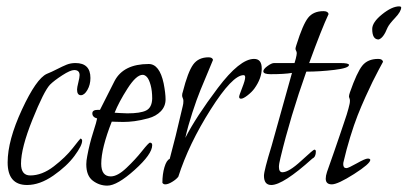

<svg xmlns="http://www.w3.org/2000/svg" viewBox="-20 -573 1280 603"><path d="M264 -328Q264 -307 254.5 -290.5Q245 -274 234 -274Q222 -274 222 -292Q222 -298 226 -314Q230 -330 230 -337Q230 -353 213 -353Q201 -353 175.5 -336.5Q150 -320 137 -307Q118 -287 82 -197.5Q46 -108 46 -59Q46 -22 75 -22Q112 -22 149 -50.5Q186 -79 209 -108.5Q232 -138 233 -138Q238 -136 238 -131Q238 -116 214 -83.5Q190 -51 147.5 -21.5Q105 8 65 8Q4 8 4 -63Q4 -132 49 -229Q94 -326 127 -341Q142 -347 159.5 -356Q177 -365 189.5 -370Q202 -375 217 -375Q264 -375 264 -328Z M494 -311Q500 -280 500 -261Q500 -239 485 -223.5Q470 -208 446 -201.5Q422 -195 403 -192.5Q384 -190 367 -190Q357 -190 344.5 -190.5Q332 -191 331 -191Q298 -107 298 -59Q298 -19 328 -19Q349 -19 377 -45.5Q405 -72 426 -98.5Q447 -125 451 -125Q458 -125 458 -117Q458 -89 403 -39.5Q348 10 317 10Q292 10 271.5 -5.5Q251 -21 251 -57Q251 -68 254 -83Q261 -121 272.5 -157Q284 -193 285 -201Q270 -205 270 -217Q270 -228 287 -228H294Q334 -307 340 -319Q368 -372 447 -372Q481 -372 494 -311ZM458 -263Q458 -288 453 -306Q448 -324 441.5 -331Q435 -338 428 -338Q408 -338 380.5 -295Q353 -252 340 -219Q342 -219 356 -218Q370 -217 380 -217Q421 -217 439 -226Q457 -235 458 -263Z M779 -295Q771 -284 757.5 -273.5Q744 -263 737 -263Q731 -263 731 -269Q731 -273 740.5 -297Q750 -321 750 -330Q750 -337 745 -337Q710 -337 641.5 -229Q573 -121 540 -18Q534 -10 521 -2Q508 6 499 6Q493 6 490 1Q490 -26 496.5 -48Q503 -70 513 -74Q535 -157 544 -198L554 -240Q556 -247 556 -256Q556 -261 554 -265Q552 -269 552 -273Q552 -279 554 -284Q570 -347 586.5 -370Q603 -393 635 -393Q647 -393 649 -385Q648 -382 634.5 -350Q621 -318 609.5 -290Q598 -262 584 -219Q570 -176 562 -140Q595 -205 664 -296.5Q733 -388 778 -388Q802 -388 802 -358Q802 -327 779 -295Z M905 -375 909 -389Q912 -401 912 -406Q912 -410 910 -413.5Q908 -417 908 -420Q908 -423 911 -432Q931 -496 947.5 -517Q964 -538 996 -538Q1010 -538 1012 -529Q990 -482 951 -375H1048Q1076 -375 1076 -369Q1076 -359 1030 -353.5Q984 -348 942 -348Q892 -207 861 -78Q856 -58 856 -49Q856 -32 867 -32Q887 -32 925.5 -67.5Q964 -103 967 -103Q972 -103 972 -97Q972 -80 961 -75Q869 8 832 8Q809 8 809 -21Q809 -37 833 -115Q836 -125 897 -344Q873 -340 830 -340Q807 -340 807 -349Q807 -356 820 -365.5Q833 -375 841 -375Z M1240 -550Q1240 -537 1221 -517Q1202 -497 1197 -486Q1184 -453 1169 -449Q1149 -449 1149 -482Q1149 -503 1180 -528Q1211 -553 1234 -553Q1239 -553 1240 -550ZM1183 -379Q1181 -376 1169.5 -354Q1158 -332 1150 -316Q1142 -300 1128 -269Q1114 -238 1103 -210Q1092 -182 1080 -143Q1068 -104 1059 -65Q1058 -62 1058 -57Q1058 -45 1068 -45Q1074 -45 1100.5 -60Q1127 -75 1135 -75Q1142 -75 1143 -71Q1143 -59 1092 -26.5Q1041 6 1022 6Q1003 6 1003 -12Q1003 -21 1007 -33Q1018 -64 1029.5 -97Q1041 -130 1047 -148Q1053 -166 1059.5 -185Q1066 -204 1069 -213.5Q1072 -223 1074.5 -232.5Q1077 -242 1078 -247Q1079 -252 1079 -257Q1079 -261 1077.5 -264.5Q1076 -268 1076 -270Q1076 -274 1079 -283Q1101 -346 1118 -367Q1135 -388 1168 -388Q1181 -388 1183 -379Z"/></svg>

Font: Bilbo Swash Caps
Style: Regular
Weight: 400
Designer: Robert E. Leuschke
Foundry: Robert E. Leuschke
Version: Version 1.002